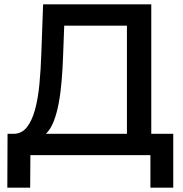

<svg xmlns="http://www.w3.org/2000/svg" viewBox="-20 -720 849 891"><path d="M14 151 15 -99H46Q82 -100.5 105.2 -130.2Q128.5 -160 142.5 -211Q156.5 -262 163 -330.2Q169.5 -398.5 172 -477L180 -700H682V-99H784V151H678V0H121L120 151ZM273 -466Q271 -404.5 266.2 -347Q261.5 -289.5 252.5 -241.2Q243.5 -193 229 -156.2Q214.5 -119.5 193 -99H569V-601H278Z"/></svg>

Font: Argentum Sans
Style: Regular
Weight: 400
Designer: Julieta Ulanovsky, Owen Earl, Chris M. Simpson, Rasmus Andersson, Cristiano Sobral
Foundry: The Argentum Sans Project Authors
Version: Version 3.135; ttfautohint (v1.8.4.7-5d5b-dirty)